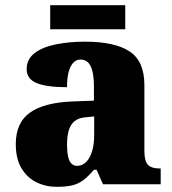

<svg xmlns="http://www.w3.org/2000/svg" viewBox="-20 -712 666 742"><path d="M199 10Q156 10 120 -8Q84 -26 62.5 -62.5Q41 -99 41 -155Q41 -238 96 -277Q151 -316 262 -320L343 -323V-375Q343 -412 337.5 -435.5Q332 -459 320.5 -470.5Q309 -482 291 -482Q275 -482 263.5 -470Q252 -458 245.5 -434.5Q239 -411 239 -375Q160 -375 121.5 -391Q83 -407 83 -445Q83 -483 113.5 -506.5Q144 -530 195.5 -540.5Q247 -551 308 -551Q423 -551 480.5 -513.5Q538 -476 538 -383V-131Q538 -104 543.5 -89Q549 -74 562 -67.5Q575 -61 597 -61H601V0H378L353 -56H343Q321 -30 301.5 -15.5Q282 -1 258.5 4.5Q235 10 199 10ZM278 -71Q298 -71 313 -86Q328 -101 336 -128Q344 -155 344 -191V-262L313 -259Q285 -257 269 -244.5Q253 -232 246 -209Q239 -186 239 -152Q239 -126 243 -107.5Q247 -89 256 -80Q265 -71 278 -71ZM174 -599V-692H464V-599Z"/></svg>

Font: Noto Serif Bengali Black
Style: Regular
Weight: 900
Version: Version 2.003